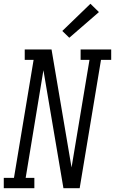

<svg xmlns="http://www.w3.org/2000/svg" viewBox="-50 -997 609 1017"><path d="M-30 0V-55H24L128 -680H81V-735H223L329 -110L424 -680H377V-735H539V-680H485L372 0H286L180 -625L86 -55H132V0ZM317 -797 280 -833 429 -977 474 -933Z"/></svg>

Font: Iosevka Curly Slab LtObl
Style: Regular
Weight: 300
Italic angle: -9°
Monospace: yes
Designer: Belleve Invis
Foundry: Belleve Invis
Version: Version 11.0.0; ttfautohint (v1.8.3)